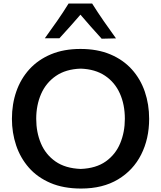

<svg xmlns="http://www.w3.org/2000/svg" viewBox="-20 -1067 921 1100"><path d="M444.8 13.2Q343.8 13.2 269 -18.8Q194.3 -50.8 145.5 -106.4Q96.7 -162.1 72.5 -234.1Q48.3 -306.2 48.3 -386.2Q48.3 -470.7 73.7 -543.5Q99.1 -616.2 148.9 -670.7Q198.7 -725.1 272 -755.9Q345.2 -786.6 440.9 -786.6Q538.1 -786.6 611.8 -755.6Q685.5 -724.6 735.1 -669.7Q784.7 -614.7 809.6 -542Q834.5 -469.2 834.5 -386.2Q834.5 -272 788.8 -181.6Q743.2 -91.3 656 -39.1Q568.8 13.2 444.8 13.2ZM442.4 -99.1Q530.3 -102.5 586.2 -142.3Q642.1 -182.1 668.7 -246.3Q695.3 -310.5 695.3 -386.2Q695.3 -467.8 666.7 -531.5Q638.2 -595.2 581.8 -633.1Q525.4 -670.9 442.4 -673.8Q356.4 -670.9 299.8 -631.6Q243.2 -592.3 215.3 -528.3Q187.5 -464.4 187.5 -386.2Q187.5 -309.1 214.6 -245.1Q241.7 -181.2 298.1 -141.8Q354.5 -102.5 442.4 -99.1ZM562.5 -845.2Q499.5 -914.1 440.9 -982.9Q411.6 -948.7 381.6 -915.3Q351.6 -881.8 320.3 -847.7H236.8Q272.9 -897.5 307.6 -947.3Q342.3 -997.1 373 -1046.9H507.8Q539.1 -997.1 573.7 -947Q608.4 -897 644.5 -847.2Z"/></svg>

Font: Pinar SemiBold
Style: Regular
Weight: 600
Designer: Amin Abedi
Version: Version 3.000